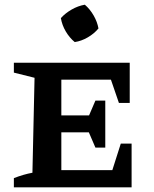

<svg xmlns="http://www.w3.org/2000/svg" viewBox="-20 -797 656 817"><path d="M494 -186H540V0H39V-39Q80 -55 118 -62L127 -466L39 -488V-530H532V-359H486L452 -458H241V-306H359L386 -369H428V-169H386L358 -234H241V-73H458ZM341 -777Q363 -758 378.5 -731Q394 -704 399 -676Q381 -654 353.5 -638Q326 -622 298 -618Q276 -636 260 -663Q244 -690 239 -720Q258 -741 285 -756.5Q312 -772 341 -777Z"/></svg>

Font: Piazzolla SC SemiBold
Style: Regular
Weight: 600
Designer: Juan Pablo del Peral
Foundry: Huerta Tipografica
Version: Version 1.330